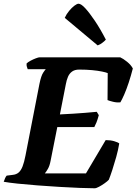

<svg xmlns="http://www.w3.org/2000/svg" viewBox="-31 -1012 734 1032"><path d="M478 0Q448 0 397.5 -2Q347 -4 288 -7.5Q229 -11 170.5 -15.5Q112 -20 64 -25Q16 -30 -11 -35Q-8 -45 -3.5 -54.5Q1 -64 5 -68L37 -72Q57 -74 69.5 -85Q82 -96 90.5 -118Q99 -140 106 -176L181 -561Q190 -605 201.5 -622Q213 -639 215 -640H118Q116 -646 113.5 -653Q111 -660 112 -671Q119 -678 133 -685.5Q147 -693 161.5 -698.5Q176 -704 182 -704H615Q631 -697 652 -680Q673 -663 683 -644Q673 -605 661 -568.5Q649 -532 637 -504.5Q625 -477 616 -462Q597 -460 576.5 -465Q556 -470 547 -474L548 -619Q539 -623 517 -627.5Q495 -632 464 -635Q433 -638 395 -638Q371 -638 356.5 -627.5Q342 -617 334.5 -599.5Q327 -582 323 -560L291 -397Q331 -399 363.5 -401Q396 -403 426.5 -405.5Q457 -408 489 -411L500 -393Q494 -370 487.5 -354Q481 -338 476 -329H277L241 -148Q236 -121 226.5 -104.5Q217 -88 210 -80H431L537 -259Q563 -259 583 -253Q603 -247 610 -241Q604 -205 593.5 -167.5Q583 -130 572.5 -98Q562 -66 554 -46Q547 -38 531.5 -27Q516 -16 501 -8Q486 0 478 0ZM494 -768 317 -916Q326 -936 340.5 -953.5Q355 -971 369 -981.5Q383 -992 391 -992Q405 -992 427.5 -967.5Q450 -943 479 -900Q508 -857 538 -799Q533 -793 520.5 -783Q508 -773 494 -768Z"/></svg>

Font: Texturina Medium 12pt ExtraBold
Style: Italic
Weight: 800
Italic angle: -11°
Version: Version 1.002